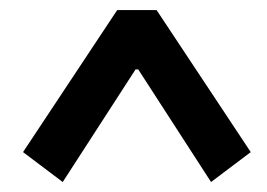

<svg xmlns="http://www.w3.org/2000/svg" viewBox="-20 -738 535 385"><path d="M294 -717.8 482.8 -433 403.2 -373 257.2 -598.8H251.8L105.8 -373L26.2 -433L215 -717.8Z"/></svg>

Font: Podkova VF Beta
Style: Regular
Weight: 400
Designer: Ilya Yudin
Foundry: Cyreal (www.cyreal.org)
Version: Version 2.100